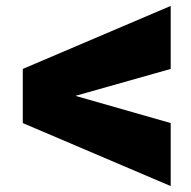

<svg xmlns="http://www.w3.org/2000/svg" viewBox="-20 -619 644 649"><path d="M557 10 57 -203V-386L557 -599V-386L235 -295L557 -203Z"/></svg>

Font: Elaine Sans Black
Style: Regular
Weight: 900
Designer: Wei Huang
Foundry: Wei Huang
Version: Version 2.001;December 24, 2019;FontCreator 12.0.0.2547 64-b